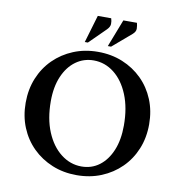

<svg xmlns="http://www.w3.org/2000/svg" viewBox="-93 -948 982 1043"><g transform="rotate(10 398.0 -426.0)"><path d="M398 10Q325 10 263 -15.5Q201 -41 155 -86.5Q109 -132 83.5 -194Q58 -256 58 -330Q58 -404 83.5 -466Q109 -528 155 -573.5Q201 -619 263 -644.5Q325 -670 398 -670Q472 -670 534 -644.5Q596 -619 642 -573.5Q688 -528 713.5 -466Q739 -404 739 -330Q739 -256 713.5 -194Q688 -132 642 -86.5Q596 -41 534 -15.5Q472 10 398 10ZM416 -41Q472 -41 514.5 -73Q557 -105 581 -163Q605 -221 605 -300Q605 -397 575.5 -469Q546 -541 495.5 -580.5Q445 -620 383 -620Q328 -620 284.5 -588.5Q241 -557 216 -499Q191 -441 191 -362Q191 -265 221 -193Q251 -121 302.5 -81Q354 -41 416 -41ZM317 -710 362 -862H436Q441 -847 440.5 -831Q440 -815 424 -799L334 -710ZM444 -710 503 -862H578Q582 -847 582.5 -830.5Q583 -814 566 -799L462 -710Z"/></g></svg>

Font: Spectral SC SemiBold
Style: Regular
Weight: 600
Designer: Jean-Baptiste Levee
Foundry: Production Type
Version: Version 2.001